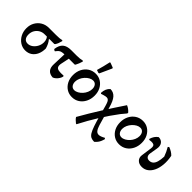

<svg xmlns="http://www.w3.org/2000/svg" viewBox="45 -1624 2757 2757"><g transform="rotate(45 1424.0 -245.5)"><path d="M241 12Q182 12 133.5 -20Q85 -52 56.5 -106Q28 -160 28 -227Q28 -294 58 -346.5Q88 -399 139 -429Q190 -459 256 -459H398Q438 -459 464.5 -461.5Q491 -464 513 -470L524 -461Q516 -428 506.5 -403.5Q497 -379 483 -358L472 -350H281Q233 -351 195 -329Q157 -307 135 -269.5Q113 -232 113 -184Q113 -135 135.5 -108.5Q158 -82 197 -82Q237 -82 272 -107Q307 -132 329 -173.5Q351 -215 351 -264Q351 -297 337 -326.5Q323 -356 299 -371L390 -376L369 -342Q391 -317 406.5 -285.5Q422 -254 432 -218Q432 -149 408.5 -97.5Q385 -46 342 -17Q299 12 241 12Z M795 7Q732 3 701 -33.5Q670 -70 673 -137L683 -419H784L742 -218Q734 -177 745.5 -154Q757 -131 792 -124.5Q827 -118 887 -123L894 -111Q890 -88 874.5 -63Q859 -38 837.5 -19Q816 0 795 7ZM546 -282 525 -295 523 -302Q534 -384 578 -421.5Q622 -459 707 -459H822Q883 -459 930 -471L940 -461Q932 -432 921.5 -406.5Q911 -381 898 -356L888 -348H704Q660 -348 634.5 -343.5Q609 -339 591.5 -325Q574 -311 553 -282Z M1188 12Q1127 12 1079.5 -18.5Q1032 -49 1004.5 -102Q977 -155 977 -224Q977 -295 1005.5 -350.5Q1034 -406 1084 -438Q1134 -470 1197 -470Q1258 -470 1305 -439.5Q1352 -409 1379.5 -356.5Q1407 -304 1407 -234Q1407 -164 1378.5 -108Q1350 -52 1301 -20Q1252 12 1188 12ZM1142 -83Q1173 -83 1204 -100.5Q1235 -118 1260.5 -146Q1286 -174 1301 -209.5Q1316 -245 1316 -280Q1316 -322 1295.5 -348Q1275 -374 1239 -374Q1209 -374 1178.5 -357Q1148 -340 1122 -311.5Q1096 -283 1080.5 -248Q1065 -213 1065 -178Q1065 -135 1086 -109Q1107 -83 1142 -83ZM1213 -504 1169 -519Q1184 -571 1197.5 -622.5Q1211 -674 1222 -727L1232 -731L1306 -703L1311 -692L1227 -507Z M1939 89 1952 103Q1944 133 1933.5 157Q1923 181 1907.5 200.5Q1892 220 1870 239Q1832 239 1804.5 226.5Q1777 214 1755.5 179Q1734 144 1711.5 78.5Q1689 13 1660 -93L1621 -237Q1609 -280 1597.5 -304Q1586 -328 1568.5 -336Q1551 -344 1523.5 -338.5Q1496 -333 1452 -318L1442 -329Q1446 -417 1500 -463Q1564 -463 1605.5 -416Q1647 -369 1676 -262L1714 -126Q1737 -43 1754 13Q1771 69 1792.5 96.5Q1814 124 1848 122.5Q1882 121 1939 89ZM1512 240 1500 238Q1478 220 1461.5 204.5Q1445 189 1434 170Q1528 4 1628.5 -155Q1729 -314 1832 -467Q1859 -456 1880.5 -439.5Q1902 -423 1920 -403L1919 -386L1854 -308Q1761 -185 1675.5 -48Q1590 89 1512 240Z M2146 12Q2085 12 2037.5 -18.5Q1990 -49 1962.5 -102Q1935 -155 1935 -224Q1935 -295 1963.5 -350.5Q1992 -406 2042 -438Q2092 -470 2155 -470Q2216 -470 2263 -439.5Q2310 -409 2337.5 -356.5Q2365 -304 2365 -234Q2365 -164 2336.5 -108Q2308 -52 2259 -20Q2210 12 2146 12ZM2100 -83Q2131 -83 2162 -100.5Q2193 -118 2218.5 -146Q2244 -174 2259 -209.5Q2274 -245 2274 -280Q2274 -322 2253.5 -348Q2233 -374 2197 -374Q2167 -374 2136.5 -357Q2106 -340 2080 -311.5Q2054 -283 2038.5 -248Q2023 -213 2023 -178Q2023 -135 2044 -109Q2065 -83 2100 -83Z M2607 11Q2549 11 2516.5 -23Q2484 -57 2491 -109L2514 -275Q2518 -306 2509 -322.5Q2500 -339 2476 -343Q2452 -347 2409 -340L2401 -353Q2412 -389 2431 -417.5Q2450 -446 2479 -465Q2534 -463 2560.5 -426Q2587 -389 2576 -329L2557 -215Q2550 -175 2567 -151.5Q2584 -128 2619 -128Q2655 -128 2679.5 -149Q2704 -170 2716.5 -213.5Q2729 -257 2732 -322Q2719 -359 2703 -392.5Q2687 -426 2669 -456L2685 -471Q2718 -459 2746.5 -441.5Q2775 -424 2795 -402Q2812 -315 2805.5 -240Q2799 -165 2773.5 -109Q2748 -53 2705.5 -21Q2663 11 2607 11Z"/></g></svg>

Font: Alegreya SemiBold
Style: Regular
Weight: 600
Designer: Juan Pablo del Peral
Foundry: Huerta Tipografica
Version: Version 2.009